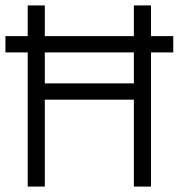

<svg xmlns="http://www.w3.org/2000/svg" viewBox="-20 -687 658 707"><path d="M0 -494V-554H82V-667H145V-554H473V-667H536V-554H618V-494H536V0H473V-320H145V0H82V-494ZM145 -380H473V-494H145Z"/></svg>

Font: Epunda Sans Light
Style: Regular
Weight: 300
Designer: Simon Atzbach
Foundry: typofactur
Version: Version 2.204; ttfautohint (v1.8.4.7-5d5b)